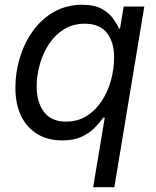

<svg xmlns="http://www.w3.org/2000/svg" viewBox="-20 -568 645 792"><path d="M451.7 204.1H364.3L412.1 -82.5H405.3Q391.6 -62.5 370.1 -40.5Q348.6 -18.6 316.4 -3.7Q284.2 11.2 236.8 11.2Q177.2 11.2 133.8 -15.1Q90.3 -41.5 66.9 -90.3Q43.5 -139.2 43.5 -206.1Q43.5 -270 62 -330.8Q80.6 -391.6 116.2 -440.9Q151.9 -490.2 203.1 -519.3Q254.4 -548.3 319.3 -548.3Q370.1 -548.3 400.4 -531.2Q430.7 -514.2 446.8 -491.2Q462.9 -468.3 471.2 -450.2H475.1L490.2 -541H575.2ZM252 -66.4Q300.8 -66.4 337.9 -89.8Q375 -113.3 400.1 -152.1Q425.3 -190.9 438 -237.8Q450.7 -284.7 450.7 -331.1Q450.7 -395 420.7 -432.6Q390.6 -470.2 329.6 -470.2Q281.2 -470.2 244.1 -447.3Q207 -424.3 182.1 -386.5Q157.2 -348.6 144.3 -302.7Q131.3 -256.8 131.3 -210.4Q131.3 -146.5 161.4 -106.4Q191.4 -66.4 252 -66.4Z"/></svg>

Font: Inter 17pt
Style: Italic
Weight: 400
Italic angle: -9.3988°
Version: Version 4.001;git-66647c0bb